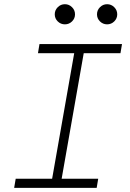

<svg xmlns="http://www.w3.org/2000/svg" viewBox="-20 -906 626 926"><path d="M48.3 0 55.7 -43.9H231.4L337.9 -649.4H163.1L170.4 -693.4H568.4L561 -649.4H383.8L277.3 -43.9H453.6L446.3 0ZM293 -788.6Q272.9 -788.6 258.5 -802.7Q244.1 -816.9 244.1 -836.9Q244.1 -856.9 258.5 -871.3Q272.9 -885.7 293 -885.7Q313 -885.7 327.4 -871.3Q341.8 -856.9 341.8 -836.9Q341.8 -816.9 327.4 -802.7Q313 -788.6 293 -788.6ZM496.6 -788.6Q476.6 -788.6 462.2 -802.7Q447.8 -816.9 447.8 -836.9Q447.8 -856.9 462.2 -871.3Q476.6 -885.7 496.6 -885.7Q516.6 -885.7 531 -871.3Q545.4 -856.9 545.4 -836.9Q545.4 -816.9 531 -802.7Q516.6 -788.6 496.6 -788.6Z"/></svg>

Font: CaskaydiaCove NF ExtraLight
Style: Italic
Weight: 200
Italic angle: -10°
Designer: Aaron Bell
Foundry: Saja Typeworks
Version: Version 2111.001; VTT 6.35;Nerd Fonts 3.2.1